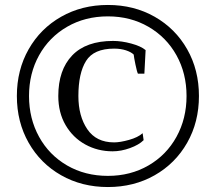

<svg xmlns="http://www.w3.org/2000/svg" viewBox="-20 -744 870 774"><path d="M48 -357Q48 -462 95.5 -545.5Q143 -629 226.5 -676.5Q310 -724 415 -724Q520 -724 603.5 -676.5Q687 -629 734.5 -545.5Q782 -462 782 -357Q782 -252 734.5 -168.5Q687 -85 603.5 -37.5Q520 10 415 10Q310 10 226.5 -37.5Q143 -85 95.5 -168.5Q48 -252 48 -357ZM732 -357Q732 -448 691.5 -521Q651 -594 578.5 -636Q506 -678 415 -678Q323 -678 250.5 -636Q178 -594 137.5 -521Q97 -448 97 -357Q97 -266 137.5 -192.5Q178 -119 250.5 -77Q323 -35 415 -35Q506 -35 578.5 -77Q651 -119 691.5 -192.5Q732 -266 732 -357ZM215 -357Q215 -462 271 -520.5Q327 -579 436 -579Q470 -579 509 -568.5Q548 -558 567 -542L562 -447H536Q532 -455 526 -484Q520 -513 519 -524Q509 -534 488 -541Q467 -548 440 -548Q358 -548 327 -498.5Q296 -449 296 -357Q296 -276 332 -223Q368 -170 440 -170Q464 -170 500 -180Q536 -190 555 -207L559 -179Q540 -160 504 -147Q468 -134 434 -134Q374 -134 324 -161.5Q274 -189 244.5 -239.5Q215 -290 215 -357Z"/></svg>

Font: Trirong SemiBold
Style: Regular
Weight: 600
Designer: Katatrad Team
Foundry: CadsonDemak
Version: Version 1.001